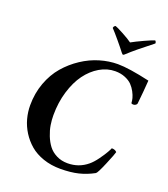

<svg xmlns="http://www.w3.org/2000/svg" viewBox="-153 -955 936 1070"><g transform="rotate(20 315.5 -420.0)"><path d="M440.4 -710Q437.5 -710 429.7 -719.7Q413.1 -741.7 382.8 -777.8Q352.5 -814 335.9 -831.1Q337.4 -843.3 347.7 -846.7Q356.9 -844.2 396.5 -823Q436 -801.8 454.1 -788.1Q479 -802.2 524.4 -823Q569.8 -843.8 582 -846.7Q585 -845.2 587.2 -840.3Q589.4 -835.4 588.9 -831.1Q490.7 -754.4 454.1 -719.7Q444.3 -710 440.4 -710ZM432.6 -609.4Q384.8 -609.4 340.8 -583.5Q296.9 -557.6 263.9 -512.7Q231 -467.8 211.2 -402.3Q191.4 -336.9 191.4 -261.7Q191.4 -232.9 196 -203.6Q200.7 -174.3 212.9 -143.6Q225.1 -112.8 242.9 -89.4Q260.7 -65.9 290.3 -51Q319.8 -36.1 356.4 -36.1Q423.3 -36.1 473.6 -78.1Q493.7 -94.7 514.9 -124Q536.1 -153.3 547.1 -172.9Q558.1 -192.4 560.5 -199.2Q580.6 -199.2 590.8 -187.5Q588.4 -175.3 560.8 -109.6Q533.2 -43.9 524.4 -39.1Q481.9 -15.6 436 -4.4Q390.1 6.8 329.1 6.8Q273.9 6.8 227.3 -9.3Q180.7 -25.4 148.7 -52.7Q116.7 -80.1 94.2 -115.7Q71.8 -151.4 61.3 -190.4Q50.8 -229.5 50.8 -269.5Q50.8 -340.3 73.7 -402.6Q96.7 -464.8 135.3 -509.5Q173.8 -554.2 223.4 -586.9Q272.9 -619.6 326.7 -635.5Q380.4 -651.4 432.6 -651.4Q498 -651.4 623 -623Q623 -615.2 617.4 -553.2Q611.8 -491.2 610.4 -482.4Q609.4 -477.5 603 -473.1Q596.7 -468.8 588.9 -468.8Q580.1 -468.8 577.1 -472.7Q576.7 -485.8 572.8 -501.5Q568.8 -517.1 558.3 -536.9Q547.9 -556.6 532.7 -572.3Q517.6 -587.9 491.5 -598.6Q465.3 -609.4 432.6 -609.4Z"/></g></svg>

Font: Crimson
Style: BoldItalic
Weight: 700
Italic angle: -11°
Version: Version 0.8